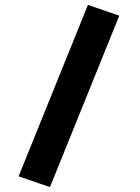

<svg xmlns="http://www.w3.org/2000/svg" viewBox="-20 -740 570 784"><path d="M56 -20 339 -720 467 -676 184 24Z"/></svg>

Font: TypoPRO Titillium Maps
Style: 999 wt
Weight: 900
Designer: Campivisivi
Foundry: Accademia di Belle Arti di Urbino and students of MA course of Visual design
Version: Version 001.001